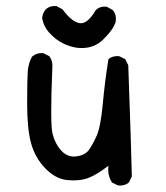

<svg xmlns="http://www.w3.org/2000/svg" viewBox="-20 -594 540 625"><path d="M364.3 9.8 344.7 0Q329.1 -23.4 333 -54.7Q295.9 -25.4 267.1 -14.6Q238.3 -3.9 199.2 -7.8Q160.2 -11.7 127 -46.4Q93.8 -81.1 81.1 -127.9Q68.4 -174.8 68.4 -254.9Q68.4 -335 70.3 -361.3Q72.3 -387.7 84 -409.2Q99.6 -422.9 121.1 -420.9L140.6 -411.1Q152.3 -395.5 150.4 -374Q142.6 -190.4 151.4 -157.2Q160.2 -124 180.7 -102.5Q201.2 -81.1 229 -85Q256.8 -88.9 269 -105.5Q281.2 -122.1 294.4 -151.4Q307.6 -180.7 314.5 -254.9Q321.3 -329.1 333 -401.4Q346.7 -413.1 368.2 -411.1L387.7 -401.4L397.5 -381.8Q403.3 -221.7 405.3 -154.3Q407.2 -86.9 409.2 -19.5L399.4 0Q385.7 11.7 364.3 9.8ZM230.5 -438.5Q205.1 -442.4 182.6 -454.1Q160.2 -465.8 140.6 -487.3Q121.1 -508.8 117.2 -536.1Q119.1 -551.8 128.9 -563.5Q142.6 -576.2 164.1 -574.2L183.6 -563.5Q213.9 -522.5 239.3 -518.6Q264.6 -514.6 292 -561.5Q305.7 -574.2 327.1 -572.3L346.7 -561.5Q360.4 -545.9 356.4 -522.5Q348.6 -497.1 315.4 -464.8Q282.2 -432.6 230.5 -438.5Z"/></svg>

Font: JasonHandwriting2
Style: Regular
Weight: 400
Version: Version 1.05.10